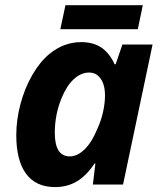

<svg xmlns="http://www.w3.org/2000/svg" viewBox="-20 -720 631 749"><path d="M43.5 -192.9Q43.5 -252.4 59.8 -314Q76.2 -375.5 105.7 -427Q135.3 -478.5 172.4 -509.3Q229 -555.7 296.9 -555.7Q343.3 -555.7 375 -534.7Q406.7 -513.7 427.2 -469.2H431.2L457.5 -546.4H575.2L460 0H342.3L352.1 -82H348.6Q317.4 -34.7 280 -12.5Q242.7 9.8 194.8 9.8Q120.1 9.8 81.8 -42Q43.5 -93.8 43.5 -192.9ZM359.4 -216.8Q374 -247.6 381.8 -282.5Q389.6 -317.4 389.6 -347.2Q389.6 -397 366.2 -420.9Q351.6 -437 328.1 -437Q295.4 -437 267.1 -410.4Q238.8 -383.8 219.7 -335.9Q193.8 -272.9 193.8 -201.7Q193.8 -109.9 252.4 -109.9Q282.7 -109.9 311.3 -138.7Q339.8 -167.5 359.4 -216.8ZM235.4 -699.7H537.1L517.6 -606H215.3Z"/></svg>

Font: Viking Open Sans
Style: Bold Italic
Weight: 700
Italic angle: -12°
Foundry: Ascender Corporation
Version: Version 2.000